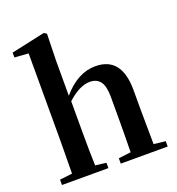

<svg xmlns="http://www.w3.org/2000/svg" viewBox="-145 -937 974 1055"><g transform="rotate(-20 342.0 -409.5)"><path d="M586.9 -39.1 655.3 -31.2V0H380.9V-31.2L453.1 -40Q455.1 -151.4 455.1 -235.4V-363.3Q455.1 -425.8 434.6 -453.1Q414.1 -480.5 374 -480.5Q313.5 -480.5 242.2 -415V-235.4Q242.2 -124 245.1 -39.1L308.6 -31.2V0H37.1V-31.2L110.4 -40Q112.3 -153.3 112.3 -235.4V-742.2L31.2 -748V-776.4L228.5 -819.3L244.1 -809.6L240.2 -651.4V-448.2Q328.1 -550.8 431.6 -550.8Q585 -550.8 585 -355.5V-235.4Q585 -152.3 586.9 -39.1Z"/></g></svg>

Font: GenRyuMin TW TTF Bold
Style: Regular
Weight: 700
Version: Version 1.300